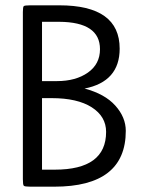

<svg xmlns="http://www.w3.org/2000/svg" viewBox="-20 -659 540 722"><path d="M356 -474Q356 -576 203 -577H138V-354H194Q265 -354 310.5 -386Q356 -418 356 -474ZM379 -163Q379 -221 325 -255.5Q271 -290 174 -290H138V-21H186Q379 -21 379 -163ZM453 -167Q453 43 184 43H94Q73 43 69.5 39.5Q66 36 66 15V-614Q66 -633 69.5 -636Q73 -639 94 -639H203Q430 -639 430 -476Q430 -352 298 -326Q374 -306 413.5 -262Q453 -218 453 -167Z"/></svg>

Font: NanumGothicCoding
Style: Regular
Weight: 400
Monospace: yes
Designer: Kwon Bruce; Nicolas Noh; Sung-woo Choi; Go-un Cha; Soo-hyun Park;
Foundry: NHN Corporation
Version: Version 2.000;PS 1;hotconv 1.0.49;makeotf.lib2.0.14853